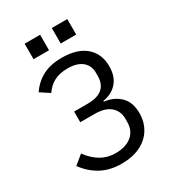

<svg xmlns="http://www.w3.org/2000/svg" viewBox="-213 -1009 1026 1138"><g transform="rotate(-30 300.0 -440.0)"><path d="M40 -111 101 -161Q139 -110 183 -85Q227 -60 281 -60Q351 -60 391.5 -93.5Q432 -127 432 -187V-208Q432 -261 395.5 -292.5Q359 -324 288 -324H190V-397H282Q350 -397 383.5 -425.5Q417 -454 417 -511V-532Q417 -581 382.5 -609.5Q348 -638 284 -638Q229 -638 191 -618Q153 -598 128 -560L65 -601Q102 -655 155.5 -682.5Q209 -710 284 -710Q391 -710 448 -660.5Q505 -611 505 -526Q505 -456 468.5 -415Q432 -374 372 -365V-360Q438 -352 479.5 -311Q521 -270 521 -196Q521 -135 492 -87.5Q463 -40 409 -14Q355 12 281 12Q200 12 140.5 -21Q81 -54 40 -111ZM429 -892V-786H323V-892ZM243 -892V-786H137V-892Z"/></g></svg>

Font: iA Writer Quattro V
Style: Regular
Weight: 400
Designer: Mike Abbink, Paul van der Laan, Pieter van Rosmalen, Oliver Reichenstein
Foundry: Information Architects Inc.
Version: Version 2.000